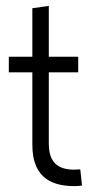

<svg xmlns="http://www.w3.org/2000/svg" viewBox="-20 -633 315 653"><path d="M253 -57 259 -2C252 -1 245 0 235 0C169 0 89 -18 90 -143V-387H10V-440H90V-605L146 -613V-440H246V-387H146V-145C146 -82 175 -56 233 -56Z"/></svg>

Font: Linear
Style: Regular
Weight: 400
Designer: Braydon G. Fuller
Foundry: Braydon G. Fuller
Version: Version 1.000;PS 001.000;hotconv 1.0.38